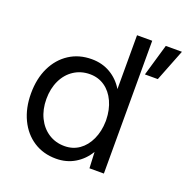

<svg xmlns="http://www.w3.org/2000/svg" viewBox="-127 -819 927 951"><g transform="rotate(20 336.5 -344.0)"><path d="M267 12Q200 12 149 -21Q98 -54 69.5 -113.5Q41 -173 41 -250Q41 -328 69.5 -387Q98 -446 149 -479Q200 -512 267 -512Q322 -512 365.5 -486.5Q409 -461 436 -416V-700H516V0H440L436 -85Q409 -40 365.5 -14Q322 12 267 12ZM285 -61Q329 -61 362.5 -84.5Q396 -108 415.5 -150.5Q435 -193 436 -246V-253Q435 -307 415.5 -349.5Q396 -392 362 -415.5Q328 -439 284 -439Q237 -439 200 -415Q163 -391 142.5 -348Q122 -305 122 -250Q122 -195 143 -152Q164 -109 201 -85Q238 -61 285 -61ZM539 -531 588 -699H673L607 -531Z"/></g></svg>

Font: Figtree Light
Style: Regular
Weight: 400
Version: Version 2.002